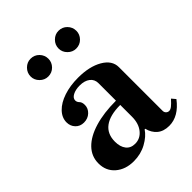

<svg xmlns="http://www.w3.org/2000/svg" viewBox="-199 -800 923 923"><g transform="rotate(-45 263.0 -338.0)"><path d="M170 12Q114 12 78 -19Q42 -50 42 -101Q42 -149 75.5 -183.5Q109 -218 170.5 -236.5Q232 -255 315 -255V-374Q315 -400 295.5 -415Q276 -430 243 -430Q215 -430 196 -420Q177 -410 177 -394Q177 -383 186 -374Q195 -365 195 -346Q195 -323 177 -306Q159 -289 132 -289Q106 -289 89.5 -306.5Q73 -324 73 -349Q73 -381 98 -407Q123 -433 166.5 -447.5Q210 -462 264 -462Q341 -462 390 -433.5Q439 -405 439 -359V-62Q439 -52 445.5 -45.5Q452 -39 461 -39Q470 -39 480.5 -47Q491 -55 509 -75L526 -55Q475 12 411 12Q373 12 350 -7.5Q327 -27 319 -60H315Q296 -31 257 -9.5Q218 12 170 12ZM234 -43Q269 -43 292 -71.5Q315 -100 315 -146V-226Q245 -226 208.5 -199Q172 -172 172 -119Q172 -84 188 -63.5Q204 -43 234 -43ZM357 -567Q333 -567 315 -585Q297 -603 297 -627Q297 -652 315 -670Q333 -688 357 -688Q383 -688 400.5 -670Q418 -652 418 -627Q418 -603 400.5 -585Q383 -567 357 -567ZM167 -567Q143 -567 125 -585Q107 -603 107 -627Q107 -652 125 -670Q143 -688 167 -688Q193 -688 210.5 -670Q228 -652 228 -627Q228 -603 210.5 -585Q193 -567 167 -567Z"/></g></svg>

Font: Libre Bodoni Medium
Style: Regular
Weight: 500
Designer: Pablo Impallari, Rodrigo Fuenzalida
Foundry: Impallari Type
Version: Version 2.005;gftools[0.9.23]